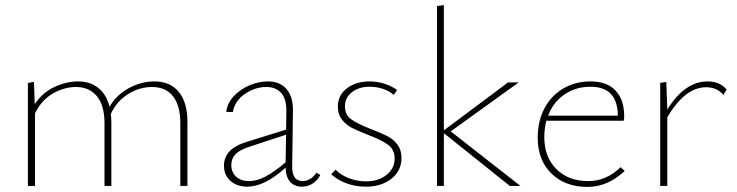

<svg xmlns="http://www.w3.org/2000/svg" viewBox="-20 -733 2906 757"><path d="M719 -253V0H691V-248Q691 -316 662.5 -353Q634 -390 579 -390Q530 -390 485 -362Q440 -334 417 -284Q419 -264 419 -253V0H392V-248Q392 -316 362.5 -353Q333 -390 279 -390Q233 -390 188 -364Q143 -338 118 -286V0H90V-406L114 -410L117 -322Q146 -367 193.5 -389.5Q241 -412 288 -412Q336 -412 368 -386Q400 -360 412 -312Q438 -358 487 -385Q536 -412 589 -412Q651 -412 685 -370.5Q719 -329 719 -253Z M1243 -43Q1232 -22 1213 -9.5Q1194 3 1170 3Q1141 3 1124 -16Q1107 -35 1106 -72Q1023 3 955 3Q915 3 889 -19.5Q863 -42 863 -80Q863 -113 885 -136.5Q907 -160 957 -175L1108 -222L1109 -293Q1110 -342 1089 -366Q1068 -390 1030 -390Q986 -390 946 -363Q906 -336 898 -291L872 -292Q876 -326 901.5 -353.5Q927 -381 963.5 -396.5Q1000 -412 1036 -412Q1084 -412 1110 -381.5Q1136 -351 1135 -295L1132 -80Q1130 -19 1174 -19Q1188 -19 1202.5 -27.5Q1217 -36 1227 -52ZM962 -19Q993 -19 1027 -37Q1061 -55 1106 -93L1108 -202L965 -155Q924 -142 908 -124.5Q892 -107 892 -83Q892 -53 911.5 -36Q931 -19 962 -19Z M1286 -46 1303 -64Q1323 -43 1355.5 -30.5Q1388 -18 1424 -18Q1472 -18 1504 -43.5Q1536 -69 1536 -108Q1536 -144 1509 -163Q1482 -182 1429 -202Q1391 -217 1367.5 -229Q1344 -241 1328 -261.5Q1312 -282 1312 -312Q1312 -358 1348 -385Q1384 -412 1437 -412Q1467 -412 1495.5 -403Q1524 -394 1546 -378L1532 -359Q1514 -375 1489 -383Q1464 -391 1437 -391Q1395 -391 1367.5 -369.5Q1340 -348 1340 -314Q1340 -280 1365.5 -262Q1391 -244 1443 -224Q1482 -209 1506 -197Q1530 -185 1546.5 -163.5Q1563 -142 1563 -110Q1563 -60 1523.5 -28.5Q1484 3 1423 3Q1381 3 1345 -10.5Q1309 -24 1286 -46Z M1990 0 1730 -208V0H1703V-709L1730 -713V-219L1983 -408H2025L1757 -215L2032 0Z M2443 -59Q2376 4 2296 4Q2208 4 2154 -49Q2100 -102 2100 -190Q2100 -256 2127 -306.5Q2154 -357 2201.5 -384.5Q2249 -412 2308 -412Q2374 -412 2407.5 -375.5Q2441 -339 2441 -275Q2441 -263 2439 -257H2134Q2126 -225 2126 -192Q2126 -114 2173.5 -66.5Q2221 -19 2299 -19Q2371 -19 2427 -74ZM2141 -277H2416Q2415 -391 2308 -391Q2250 -391 2205.5 -360.5Q2161 -330 2141 -277Z M2845 -380 2832 -359Q2807 -389 2764 -389Q2681 -389 2611 -271V0H2583V-406L2607 -410L2611 -301Q2644 -355 2684 -383.5Q2724 -412 2770 -412Q2818 -412 2845 -380Z"/></svg>

Font: Ysabeau Extralight
Style: Regular
Weight: 200
Designer: Christian Thalmann (Catharsis Fonts)
Version: Version 0.003